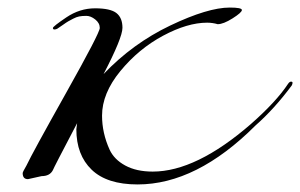

<svg xmlns="http://www.w3.org/2000/svg" viewBox="-20 -470 794 508"><path d="M90 -4 54 4Q40 4 40 -12Q40 -15 50 -32Q65 -64 154.5 -223.5Q244 -383 244 -396Q244 -409 232 -418.5Q220 -428 208.5 -428Q197 -428 189.5 -426.5Q182 -425 173.5 -420.5Q165 -416 160.5 -413.5Q156 -411 145.5 -403.5Q135 -396 131.5 -394Q128 -392 124 -392Q120 -392 120 -396Q120 -400 155.5 -424Q191 -448 231.5 -448Q272 -448 288 -435.5Q304 -423 304 -396.5Q304 -370 254 -274Q331 -355 430.5 -402.5Q530 -450 588 -450Q620 -450 620 -443.5Q620 -437 595.5 -421.5Q571 -406 556 -406Q542 -410 528 -410Q476 -410 411.5 -375.5Q347 -341 298.5 -282Q250 -223 250 -164Q250 -118 270 -74Q282 -48 311.5 -32Q341 -16 384 -16Q499 -16 644 -142Q711 -201 742 -248Q746 -254 750 -254Q754 -254 754 -251Q754 -248 752 -244Q706 -182 656 -138Q500 18 344 18Q263 18 222.5 -21Q182 -60 182 -128L184 -144Q121 -24 120 -20Q112 -4 90 -4Z"/></svg>

Font: Miama
Style: Regular
Weight: 400
Italic angle: 16.5°
Designer: Linus Romer
Foundry: Linus Romer
Version: 0.32